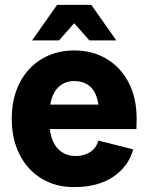

<svg xmlns="http://www.w3.org/2000/svg" viewBox="-20 -750 606 784"><path d="M281 14Q207 14 149.5 -21Q92 -56 60 -119Q28 -182 28 -265Q28 -349 60.5 -412Q93 -475 151 -509.5Q209 -544 283 -544Q358 -544 415.5 -509.5Q473 -475 505.5 -412.5Q538 -350 538 -265Q538 -254 537.5 -244Q537 -234 537 -223H111V-323H427L386 -265Q386 -349 359.5 -384Q333 -419 283 -419Q237 -419 209 -383.5Q181 -348 181 -265Q181 -187 210 -150Q239 -113 290 -113Q323 -113 347.5 -128.5Q372 -144 382 -176L524 -140Q505 -71 443 -28.5Q381 14 281 14ZM345 -585 217 -730H353L455 -585ZM111 -585 213 -730H349L221 -585Z"/></svg>

Font: Radio Canada Big
Style: Regular
Weight: 400
Designer: Étienne Aubert Bonn
Foundry: Coppers and Brasses
Version: Version 1.001